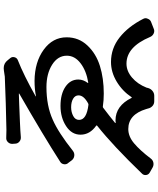

<svg xmlns="http://www.w3.org/2000/svg" viewBox="72 -888 855 1040"><g transform="rotate(-90 500.0 -367.5)"><path d="M439.5 -410.2Q413.1 -410.2 392.1 -398.9Q371.1 -387.7 371.1 -367.2Q371.1 -326.2 453.1 -316.4Q457 -316.4 460.9 -318.4Q503.9 -341.8 503.9 -370.1Q503.9 -388.7 485.8 -399.4Q467.8 -410.2 439.5 -410.2ZM638.7 -774.4Q645.5 -775.4 651.4 -775.4Q677.7 -775.4 694.3 -753.9L707 -738.3Q713.9 -728.5 710.4 -716.3Q707 -704.1 695.3 -699.2Q613.3 -667 499 -602.5Q498 -601.6 498.5 -601.1Q499 -600.6 499 -600.6Q537.1 -608.4 583 -608.4Q684.6 -607.4 751.5 -558.6Q818.4 -509.8 818.4 -434.6Q818.4 -369.1 774.4 -322.3Q730.5 -275.4 663.6 -254.4Q596.7 -233.4 513.7 -233.4Q476.6 -233.4 444.3 -238.3Q440.4 -239.3 436.5 -236.3Q392.6 -203.1 354.5 -171.9Q353.5 -170.9 354 -169.9Q354.5 -168.9 355.5 -168.9Q362.3 -169.9 368.2 -169.9Q447.3 -169.9 490.2 -83Q491.2 -82 492.2 -81.5Q493.2 -81.1 494.1 -83Q527.3 -132.8 578.6 -163.6Q629.9 -194.3 684.6 -194.3Q758.8 -194.3 817.9 -147.5Q877 -100.6 918 -20.5Q921.9 -13.7 921.9 -6.8Q921.9 -1 918.9 4.9Q914.1 18.6 900.4 23.4L865.2 37.1Q852.5 43 839.4 37.1Q826.2 31.2 820.3 17.6Q766.6 -110.4 675.8 -110.4Q635.7 -110.4 600.6 -80.6Q565.4 -50.8 545.9 -2Q544.9 2 543.9 5.9Q540 20.5 528.3 30.3Q516.6 40 502 40H471.7Q457 40 446.3 30.3Q435.5 20.5 432.6 5.9Q431.6 1 429.7 -3.9Q400.4 -100.6 321.3 -100.6Q281.2 -100.6 243.7 -68.8Q206.1 -37.1 163.1 19.5Q154.3 32.2 140.1 35.2Q126 38.1 113.3 31.2L85.9 15.6Q72.3 7.8 72.3 -7.8Q72.3 -18.6 80.1 -26.4Q231.4 -183.6 339.8 -269.5Q342.8 -271.5 339.8 -274.4Q291 -308.6 291 -359.4Q291 -407.2 337.4 -437.5Q383.8 -467.8 446.3 -467.8Q511.7 -467.8 550.8 -440.9Q589.8 -414.1 589.8 -371.1Q589.8 -344.7 571.3 -320.3Q571.3 -319.3 571.8 -318.4Q572.3 -317.4 573.2 -317.4Q637.7 -328.1 678.2 -359.4Q718.8 -390.6 718.8 -433.6Q718.8 -482.4 669.9 -513.2Q621.1 -543.9 548.8 -543.9Q447.3 -543.9 372.1 -509.8Q302.7 -479.5 203.1 -400.4Q191.4 -391.6 177.2 -393.1Q163.1 -394.5 153.3 -405.3L138.7 -424.8Q128.9 -434.6 130.9 -448.7Q132.8 -462.9 144.5 -469.7Q284.2 -559.6 513.7 -691.4Q513.7 -692.4 513.7 -692.9Q513.7 -693.4 512.7 -693.4Q502.9 -693.4 455.1 -691.4Q407.2 -689.5 358.9 -687.5Q310.5 -685.5 277.3 -682.6Q263.7 -681.6 252.9 -690.9Q242.2 -700.2 242.2 -714.8L241.2 -729.5Q241.2 -743.2 251 -752.9Q260.7 -762.7 274.4 -761.7Q299.8 -760.7 316.4 -760.7Q345.7 -760.7 459 -764.2Q572.3 -767.6 605.5 -769.5Q621.1 -771.5 638.7 -774.4Z"/></g></svg>

Font: Gen Jyuu Gothic L Monospace Medium
Style: Regular
Weight: 500
Designer: [Source Han Sans]
Ryoko NISHIZUKA  (kana & ideographs); Paul D. Hunt (Latin, Greek & Cyrillic); Wenlong ZHANG  (bopomofo
Version: Version 1.002.20150607